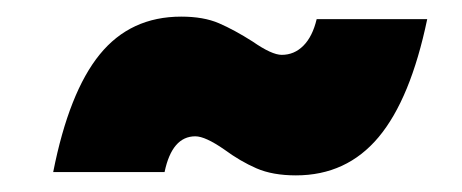

<svg xmlns="http://www.w3.org/2000/svg" viewBox="-20 -443 556 231"><path d="M284 -393Q307 -377 319 -377Q334 -377 345 -388Q356 -399 361 -420H494Q474 -324 435.5 -278Q397 -232 336 -232Q308 -232 288.5 -240.5Q269 -249 250 -263Q227 -279 215 -279Q187 -279 178 -236H44Q63 -332 100 -377.5Q137 -423 198 -423Q225 -423 243.5 -415Q262 -407 284 -393Z"/></svg>

Font: TypoPRO Montserrat Alternates
Style: Italic
Weight: 800
Italic angle: -11.3°
Designer: Julieta Ulanovsky
Foundry: Julieta Ulanovsky
Version: Version 6.001